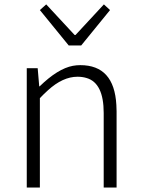

<svg xmlns="http://www.w3.org/2000/svg" viewBox="-20 -838 633 858"><path d="M99.6 0V-533.2H148.4L155.3 -452.1H157.2Q238.3 -531.2 305.7 -543.9Q322.3 -546.9 338.9 -546.9Q490.2 -546.9 500 -369.1Q501 -354.5 501 -340.8V0H443.4V-333Q443.4 -466.8 367.2 -489.3Q348.6 -495.1 326.2 -495.1Q260.7 -495.1 194.3 -434.6Q176.8 -418.9 158.2 -399.4V0ZM287.1 -634.8 158.2 -793 186.5 -818.4 313.5 -681.6H317.4L444.3 -818.4L471.7 -793L342.8 -634.8Z"/></svg>

Font: Taipei Sans TC Beta Light
Style: Regular
Weight: 300
Designer: JT Foundry
Foundry: JT Foundry
Version: Version 1.000